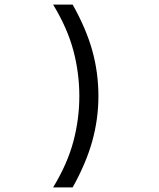

<svg xmlns="http://www.w3.org/2000/svg" viewBox="-20 -718 690 835"><path d="M296 97H211Q273 -5 299 -102.5Q325 -200 325 -300Q325 -401 299 -498.5Q273 -596 211 -698H296Q355 -593 381.5 -497.5Q408 -402 408 -300Q408 -201 381.5 -105Q355 -9 296 97Z"/></svg>

Font: Azeret Mono Light
Style: Regular
Weight: 300
Designer: Martin Vácha
Foundry: Displaay
Version: Version 1.002